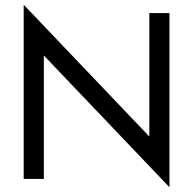

<svg xmlns="http://www.w3.org/2000/svg" viewBox="-20 -755 815 810"><path d="M610 -700V-179L80 -735V0H165V-521L695 35V-700Z"/></svg>

Font: Jost-400-Book
Style: Regular
Weight: 400
Version: Version 3.200; ttfautohint (v0.97) -l 8 -r 50 -G 200 -x 14 -